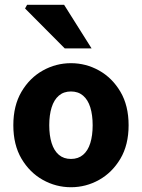

<svg xmlns="http://www.w3.org/2000/svg" viewBox="-20 -773 595 805"><path d="M277.5 12Q214.8 12 159.7 -18.7Q104.6 -49.5 70.2 -107.5Q35.9 -165.6 35.9 -247.9Q35.9 -330.4 70.2 -388.5Q104.6 -446.7 159.7 -477.4Q214.8 -508.1 277.5 -508.1Q340.3 -508.1 395.3 -477.4Q450.3 -446.7 484.8 -388.5Q519.2 -330.4 519.2 -247.9Q519.2 -165.6 484.8 -107.5Q450.3 -49.5 395.3 -18.7Q340.3 12 277.5 12ZM277.5 -106.6Q307.9 -106.6 328.3 -123.9Q348.7 -141.2 358.6 -173.1Q368.5 -205 368.5 -247.9Q368.5 -290.8 358.6 -322.8Q348.7 -354.7 328.3 -372.1Q307.9 -389.5 277.5 -389.5Q247.1 -389.5 226.8 -372.1Q206.5 -354.7 196.5 -322.8Q186.5 -290.8 186.5 -247.9Q186.5 -205 196.5 -173.1Q206.5 -141.2 226.8 -123.9Q247.1 -106.6 277.5 -106.6ZM251.6 -570 85.1 -737.4 93.7 -753H248.7L364 -570Z"/></svg>

Font: Source Sans 3 VF
Style: Regular
Weight: 200
Designer: Paul D. Hunt
Foundry: Adobe
Version: Version 3.046;hotconv 1.0.118;makeotfexe 2.5.65603